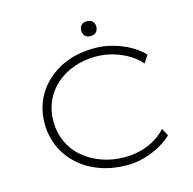

<svg xmlns="http://www.w3.org/2000/svg" viewBox="-123 -994 1137 1129"><g transform="rotate(-15 445.5 -429.5)"><path d="M516 10Q427 10 352.5 -16.5Q278 -43 223 -92Q168 -141 138 -207.5Q108 -274 108 -351Q108 -428 136.5 -492Q165 -556 219 -604.5Q273 -653 345 -679Q417 -705 504 -705Q560 -705 616 -689.5Q672 -674 719 -647.5Q766 -621 797 -587L767 -541Q740 -574 698 -599.5Q656 -625 605 -640Q554 -655 501 -655Q428 -655 366 -633Q304 -611 257.5 -570Q211 -529 186 -473Q161 -417 161 -351Q161 -284 187 -226Q213 -168 261 -127Q309 -86 373.5 -62.5Q438 -39 513 -39Q567 -39 616 -52.5Q665 -66 703.5 -90.5Q742 -115 766 -143L791 -98Q763 -70 718.5 -45Q674 -20 622 -5Q570 10 516 10ZM503 -779Q481 -779 469 -791Q457 -803 457 -824Q457 -844 469 -856.5Q481 -869 503 -869Q525 -869 537 -857Q549 -845 549 -824Q549 -804 537 -791.5Q525 -779 503 -779Z"/></g></svg>

Font: Lexend Peta ExtraLight
Style: Regular
Weight: 250
Version: Version 1.007